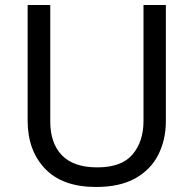

<svg xmlns="http://www.w3.org/2000/svg" viewBox="-20 -734 771 764"><path d="M640 -252Q640 -178 610 -118.5Q580 -59 518.5 -24.5Q457 10 362 10Q229 10 159.5 -62.5Q90 -135 90 -254V-714H180V-251Q180 -164 226.5 -116Q273 -68 367 -68Q464 -68 507.5 -119.5Q551 -171 551 -252V-714H640Z"/></svg>

Font: Noto Sans Tangsa
Style: Regular
Weight: 400
Designer: David Williams
Foundry: Google LLC
Version: Version 1.504